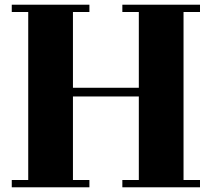

<svg xmlns="http://www.w3.org/2000/svg" viewBox="-20 -735 900 816"><path d="M290 -325V30H360V61H30V30H100V-684H30V-715H360V-684H290V-362H570V-684H500V-715H830V-684H760V30H830V61H500V30H570V-325Z"/></svg>

Font: Cafe24 ClassicType
Style: Regular
Weight: 400
Designer: Cafe24 thkim, hmlim, mnelim & 4IR
Foundry: Cafe24
Version: Version 1.000